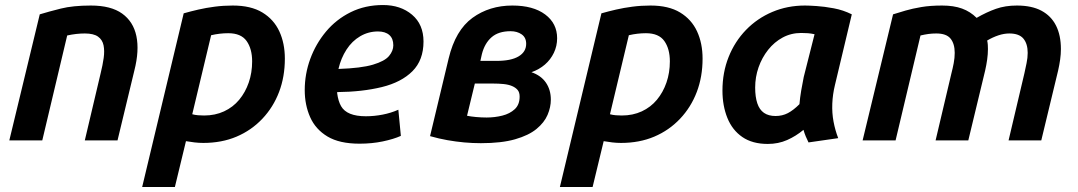

<svg xmlns="http://www.w3.org/2000/svg" viewBox="-20 -558 4283 763"><path d="M17 0 138 -501Q174 -512 222 -524Q270 -536 341 -536Q421 -536 465.5 -504Q510 -472 522 -414.5Q534 -357 514 -278L447 0H317L380 -267Q388 -299 392 -327.5Q396 -356 391.5 -378Q387 -400 369.5 -412.5Q352 -425 317 -425Q300 -425 282.5 -423Q265 -421 247 -417L148 0Z M545 185 710 -505Q738 -513 768.5 -520Q799 -527 833.5 -531.5Q868 -536 905 -536Q977 -536 1022.5 -508.5Q1068 -481 1090 -433.5Q1112 -386 1112 -325Q1112 -253 1089 -192.5Q1066 -132 1022.5 -86Q979 -40 920 -15Q861 10 788 10Q771 10 753.5 8Q736 6 719 3L675 185ZM791 -99Q835 -99 870.5 -115.5Q906 -132 930.5 -161.5Q955 -191 968.5 -230Q982 -269 982 -314Q982 -364 960 -395Q938 -426 887 -426Q870 -426 853 -424Q836 -422 819 -418L744 -104Q755 -101 767 -100Q779 -99 791 -99Z M1409 13Q1329 13 1281.5 -15.5Q1234 -44 1212.5 -92.5Q1191 -141 1191 -200Q1191 -264 1213 -324Q1235 -384 1275.5 -432.5Q1316 -481 1373.5 -509.5Q1431 -538 1502 -538Q1572 -538 1617.5 -499.5Q1663 -461 1663 -393Q1663 -319 1619 -275Q1575 -231 1497.5 -212Q1420 -193 1320 -192Q1320 -191 1320 -189.5Q1320 -188 1320 -187Q1324 -156 1335.5 -136Q1347 -116 1371.5 -106Q1396 -96 1434 -96Q1467 -96 1500.5 -102.5Q1534 -109 1563 -122L1573 -18Q1544 -5 1501 4Q1458 13 1409 13ZM1325 -284Q1415 -287 1462 -301Q1509 -315 1526 -335.5Q1543 -356 1543 -378Q1543 -405 1527 -419Q1511 -433 1482 -433Q1444 -433 1411.5 -414Q1379 -395 1357 -361Q1335 -327 1325 -284Z M1891 11Q1858 11 1825 8Q1792 5 1758 -1Q1724 -7 1689 -17L1763 -326Q1790 -438 1857.5 -487Q1925 -536 2016 -536Q2099 -536 2146.5 -500.5Q2194 -465 2194 -406Q2194 -375 2181 -348Q2168 -321 2145.5 -301.5Q2123 -282 2092 -271Q2130 -258 2149.5 -229.5Q2169 -201 2169 -162Q2169 -132 2156 -101.5Q2143 -71 2112 -45.5Q2081 -20 2027 -4.5Q1973 11 1891 11ZM1914 -91Q1946 -91 1976 -98.5Q2006 -106 2025.5 -124Q2045 -142 2045 -174Q2045 -191 2037 -200.5Q2029 -210 2015 -216Q2001 -222 1981.5 -224Q1962 -226 1939 -226H1867L1836 -98Q1850 -95 1871.5 -93Q1893 -91 1914 -91ZM1889 -316H1952Q1982 -316 2004 -320.5Q2026 -325 2041 -334Q2056 -343 2063.5 -355.5Q2071 -368 2071 -384Q2071 -409 2053 -421.5Q2035 -434 2009 -434Q1961 -434 1933.5 -410Q1906 -386 1895 -343Z M2205 185 2370 -505Q2398 -513 2428.5 -520Q2459 -527 2493.5 -531.5Q2528 -536 2565 -536Q2637 -536 2682.5 -508.5Q2728 -481 2750 -433.5Q2772 -386 2772 -325Q2772 -253 2749 -192.5Q2726 -132 2682.5 -86Q2639 -40 2580 -15Q2521 10 2448 10Q2431 10 2413.5 8Q2396 6 2379 3L2335 185ZM2451 -99Q2495 -99 2530.5 -115.5Q2566 -132 2590.5 -161.5Q2615 -191 2628.5 -230Q2642 -269 2642 -314Q2642 -364 2620 -395Q2598 -426 2547 -426Q2530 -426 2513 -424Q2496 -422 2479 -418L2404 -104Q2415 -101 2427 -100Q2439 -99 2451 -99Z M3031 14Q2970 14 2930 -13.5Q2890 -41 2870.5 -89.5Q2851 -138 2851 -198Q2851 -270 2875.5 -331.5Q2900 -393 2944.5 -439Q2989 -485 3049 -510.5Q3109 -536 3179 -536Q3194 -536 3225 -534Q3256 -532 3293.5 -525Q3331 -518 3365 -501L3298 -220Q3289 -183 3287.5 -146Q3286 -109 3292.5 -74.5Q3299 -40 3311 -9L3193 8Q3187 -4 3182 -16Q3177 -28 3173 -42Q3143 -17 3108 -1.5Q3073 14 3031 14ZM3062 -97Q3089 -97 3111 -108.5Q3133 -120 3157 -144Q3159 -169 3164 -198.5Q3169 -228 3174 -252L3217 -422Q3203 -425 3191 -426Q3179 -427 3164 -427Q3124 -427 3090.5 -409Q3057 -391 3032.5 -360Q3008 -329 2994.5 -290.5Q2981 -252 2981 -210Q2981 -173 2989.5 -147.5Q2998 -122 3016 -109.5Q3034 -97 3062 -97Z M3408 0 3529 -501Q3551 -508 3578.5 -516Q3606 -524 3641.5 -530Q3677 -536 3724 -536Q3770 -536 3803 -524Q3836 -512 3861 -487Q3901 -510 3938 -523Q3975 -536 4021 -536Q4080 -536 4118.5 -515.5Q4157 -495 4176.5 -456.5Q4196 -418 4196 -363Q4196 -343 4193 -321.5Q4190 -300 4185 -278L4118 0H3988L4051 -267Q4055 -286 4059.5 -307Q4064 -328 4064 -348Q4064 -384 4047 -404.5Q4030 -425 3991 -425Q3970 -425 3947.5 -417.5Q3925 -410 3903 -397Q3905 -388 3905.5 -379.5Q3906 -371 3906 -363Q3906 -343 3903 -321.5Q3900 -300 3895 -278L3828 0H3698L3761 -267Q3766 -286 3770 -307Q3774 -328 3774 -348Q3774 -384 3757.5 -404.5Q3741 -425 3701 -425Q3684 -425 3669.5 -423Q3655 -421 3638 -417L3539 0Z"/></svg>

Font: Ubuntu Sans
Style: Bold Italic
Weight: 700
Italic angle: -13.5°
Designer: Dalton Maag Ltd
Foundry: Dalton Maag Ltd
Version: Version 1.006